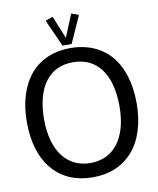

<svg xmlns="http://www.w3.org/2000/svg" viewBox="-101 -1015 909 1108"><g transform="rotate(-10 354.0 -461.5)"><path d="M587.9 -643.6C532.7 -706.5 451.2 -742.2 353.5 -742.2C255.9 -742.2 175.8 -708 119.6 -643.6C61.5 -574.7 32.2 -481 32.2 -363.3C32.2 -244.6 62.5 -148.9 119.1 -84C175.8 -18.1 255.4 15.1 353.5 15.1C452.1 15.1 530.3 -18.1 587.9 -84C644.5 -148.4 675.3 -246.1 675.3 -363.3C675.3 -482.4 644 -578.6 587.9 -643.6ZM574.7 -363.3C574.7 -174.3 489.3 -68.4 354 -68.4C219.2 -68.4 132.8 -174.3 132.8 -363.3C132.8 -457 153.8 -534.2 192.4 -583.5C232.9 -634.8 283.7 -658.7 354 -658.7C422.9 -658.7 476.6 -633.8 515.1 -583.5C553.7 -534.2 574.7 -457.5 574.7 -363.3ZM240.7 -921.9 311.5 -764.2 311 -763.7H365.7L365.2 -764.2L436 -921.9L393.1 -937.5L338.4 -804.2L284.2 -937.5Z"/></g></svg>

Font: SG Kara
Style: Regular
Weight: 400
Designer: Damoon Khanjanzadeh
Version: Version 1.000